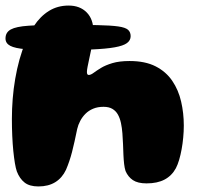

<svg xmlns="http://www.w3.org/2000/svg" viewBox="-25 -646 728 691"><path d="M172.2 -465.8Q107.4 -465.8 68.2 -468.9Q29.1 -472 11.9 -481.1Q-5.2 -490.1 -5.2 -507.6Q-5.2 -529.6 13.9 -540Q33 -550.4 77.1 -553.4Q121.1 -556.5 196.2 -556.5Q276 -556.5 325.2 -555.6Q374.4 -554.6 400.3 -550.9Q426.2 -547.2 435.8 -538.8Q445.2 -530.4 445.2 -515.8Q445.2 -500.8 432 -491Q418.8 -481.2 387.7 -475.7Q356.6 -470.1 303.9 -467.9Q251.2 -465.8 172.2 -465.8ZM113.2 25Q81.1 25 63.4 10.9Q45.6 -3.1 35.6 -29Q31.8 -40 28.6 -58.8Q25.5 -77.6 22.9 -102.6Q20.4 -127.5 19.1 -156.9Q17.8 -186.2 17.8 -218.4Q17.8 -253.9 20.7 -290.4Q23.6 -327 29.8 -362.6Q35.9 -398.2 45.2 -431.9Q54.6 -465.6 67.4 -495.9Q80.2 -526.1 96.5 -551.8Q120 -587.4 151.2 -606.7Q182.4 -626 221.9 -626Q262.6 -626 286.9 -601.4Q311.2 -576.8 311.2 -533.5Q311.2 -517.9 308.8 -500.6Q306.4 -483.2 302.9 -466.3Q299.4 -449.4 296 -433.8Q292.6 -418.1 290.2 -405.9Q287.8 -393.8 287.8 -386.8Q287.8 -376.2 294.4 -376.2Q301.6 -376.2 311.8 -383.8Q322 -391.4 338.1 -401.3Q354.2 -411.2 379.3 -418.8Q404.4 -426.4 441.4 -426.4Q497.5 -426.4 535.1 -407.2Q572.6 -388 595 -355Q617.4 -322 626.9 -280.4Q636.5 -238.9 636.5 -194.1Q636.5 -173 634.4 -151Q632.4 -129 628.6 -108.6Q624.9 -88.1 619.7 -70.6Q614.5 -53.1 608.1 -40.8Q593.4 -13.6 567.4 0.2Q541.4 14 502.5 14Q470.8 14 453.2 2.2Q435.8 -9.5 426.8 -30.6Q423.4 -41.1 421.7 -55.9Q420 -70.8 419.2 -88.8Q418.5 -106.9 417.8 -126.6Q417 -146.4 415.5 -166.2Q414 -186.1 410.3 -203.4Q406.6 -220.6 399.4 -233.6Q392.1 -246.6 379.6 -254.1Q367 -261.6 347.6 -261.6Q326.5 -261.6 310.3 -254.8Q294.1 -248 282.6 -236.5Q271.1 -225 263.7 -210.8Q256.2 -196.6 252.9 -182Q247.6 -156.9 243.2 -136.6Q238.8 -116.4 234.3 -99.3Q229.9 -82.2 224.6 -66.6Q219.4 -51 212.5 -34.9Q198.9 -5.9 174 9.6Q149.1 25 113.2 25Z"/></svg>

Font: Gluten Thin
Style: Regular
Weight: 100
Designer: Tyler Finck
Foundry: Etcetera Type Company
Version: Version 1.300